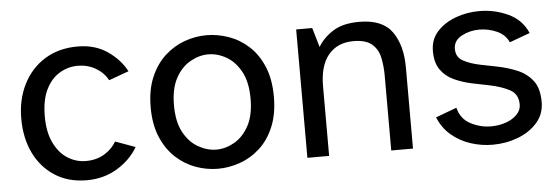

<svg xmlns="http://www.w3.org/2000/svg" viewBox="-40 -616 2150 739"><g transform="rotate(-5 1034.5 -246.5)"><path d="M269 12Q198 12 146 -21.5Q94 -55 66 -113Q38 -171 38 -246Q38 -320 67.5 -378.5Q97 -437 151 -470.5Q205 -504 278 -504Q345 -504 393 -471Q441 -438 465 -392L388 -364Q372 -394 341 -412Q310 -430 272 -430Q235 -430 202 -410.5Q169 -391 149 -350.5Q129 -310 129 -247Q129 -185 149.5 -143.5Q170 -102 202.5 -82Q235 -62 272 -62Q313 -62 343.5 -80.5Q374 -99 390 -127L467 -99Q439 -51 387 -19.5Q335 12 269 12Z M776 12Q733 12 691 -3Q649 -18 614.5 -49.5Q580 -81 559 -130Q538 -179 538 -246Q538 -313 559 -362Q580 -411 614.5 -442.5Q649 -474 691 -489Q733 -504 776 -504Q819 -504 861.5 -489Q904 -474 938.5 -442.5Q973 -411 993.5 -362Q1014 -313 1014 -246Q1014 -179 993.5 -130Q973 -81 938.5 -49.5Q904 -18 861.5 -3Q819 12 776 12ZM776 -62Q812 -62 846 -81.5Q880 -101 902 -141.5Q924 -182 924 -246Q924 -310 902 -350.5Q880 -391 846 -410.5Q812 -430 776 -430Q741 -430 706.5 -410.5Q672 -391 650 -350.5Q628 -310 628 -246Q628 -182 650 -141.5Q672 -101 706.5 -81.5Q741 -62 776 -62Z M1122 0V-496H1184L1206 -421Q1227 -456 1265 -480Q1303 -504 1366 -504Q1456 -504 1493 -451.5Q1530 -399 1530 -314V0H1446V-289Q1446 -327 1439 -359.5Q1432 -392 1408.5 -412Q1385 -432 1337 -432Q1276 -432 1241 -390.5Q1206 -349 1206 -269V0Z M1837 12Q1794 12 1752.5 -1.5Q1711 -15 1678.5 -42.5Q1646 -70 1629 -112L1710 -142Q1721 -98 1758.5 -78.5Q1796 -59 1837 -59Q1867 -59 1893.5 -68Q1920 -77 1937 -94Q1954 -111 1954 -133Q1954 -174 1921.5 -191Q1889 -208 1844 -217L1775 -231Q1739 -239 1708 -253.5Q1677 -268 1658 -295Q1639 -322 1639 -367Q1639 -412 1667 -442.5Q1695 -473 1738.5 -489Q1782 -505 1830 -505Q1889 -505 1941.5 -480.5Q1994 -456 2016 -404L1937 -375Q1924 -405 1891.5 -419.5Q1859 -434 1824 -434Q1786 -434 1755 -417Q1724 -400 1724 -368Q1724 -336 1750.5 -321.5Q1777 -307 1816 -299L1881 -286Q1921 -278 1957 -263Q1993 -248 2016 -218.5Q2039 -189 2039 -136Q2039 -89 2010 -56Q1981 -23 1935 -5.5Q1889 12 1837 12Z"/></g></svg>

Font: Atkinson Hyperlegible
Style: Regular
Weight: 400
Designer: Elliott Scott, Megan Eiswerth, Linus Boman, Theodore Petrosky
Foundry: Braille Institute
Version: Version 1.006; ttfautohint (v1.8.3)